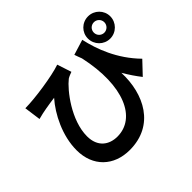

<svg xmlns="http://www.w3.org/2000/svg" viewBox="-197 -1040 1349 1349"><g transform="rotate(-45 478.0 -365.0)"><path d="M574.9 -677.9C581 -658.7 588.1 -641.3 595.2 -622.2C671.2 -276.3 567.1 -57.2 383.2 -57.2C301.1 -57.2 233 -104.8 233 -209.9C233 -369 364 -535.9 429 -587C442.8 -595.9 462.7 -603 475.9 -608L441.1 -714.1C358 -685 161.9 -655.9 66.1 -655.9L83.1 -532C141 -547.9 201 -556.8 261 -565C185 -479 111.9 -335.9 111.9 -192.8C111.9 -30.9 219.8 71 377.8 71C623.9 71 728 -137.1 719.1 -355.1C747.2 -307.2 775.2 -266 805 -228L893.1 -321C769.2 -447.1 714.8 -595.2 688.9 -713.1ZM834.2 -638.8C805 -638.8 782 -661.9 782 -691.1C782 -720.2 805 -742.9 834.2 -742.9C862.2 -742.9 886 -720.2 886 -691.1C886 -661.9 862.2 -638.8 834.2 -638.8ZM834.2 -801.1C772 -801.1 723 -752.1 723 -691.1C723 -630 772 -579.9 834.2 -579.9C895.2 -579.9 945 -630 945 -691.1C945 -752.1 895.2 -801.1 834.2 -801.1Z"/></g></svg>

Font: Karasuma Gothic
Style: Bold
Weight: 700
Designer: Rasmus Andersson / Ryoko Nishizuka
Foundry: Genbu
Version: Version 1.00